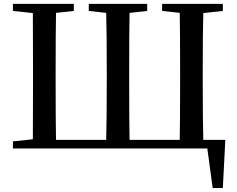

<svg xmlns="http://www.w3.org/2000/svg" viewBox="-20 -757 1208 979"><path d="M1016.6 -43.9H1128.9L1116.2 202.1H1064.5L1037.1 0H45.9V-36.1L147.5 -46.9Q148.4 -144.5 148.4 -342.8V-393.6Q148.4 -593.8 147.5 -690.4L45.9 -701.2V-737.3H356.4V-701.2L265.6 -691.4Q263.7 -592.8 263.7 -393.6V-342.8Q263.7 -141.6 265.6 -43.9H521.5Q524.4 -142.6 524.4 -347.7V-391.6Q524.4 -593.8 521.5 -691.4L432.6 -701.2V-737.3H730.5V-701.2L640.6 -691.4Q638.7 -593.8 638.7 -391.6V-347.7Q638.7 -142.6 640.6 -43.9H896.5Q898.4 -142.6 898.4 -347.7V-391.6Q898.4 -593.8 896.5 -691.4L806.6 -701.2V-737.3H1116.2V-701.2L1016.6 -690.4Q1013.7 -592.8 1013.7 -391.6V-347.7Q1013.7 -142.6 1016.6 -43.9Z"/></svg>

Font: GenYoMin TW TTF SemiBold
Style: Regular
Weight: 600
Version: Version 1.300